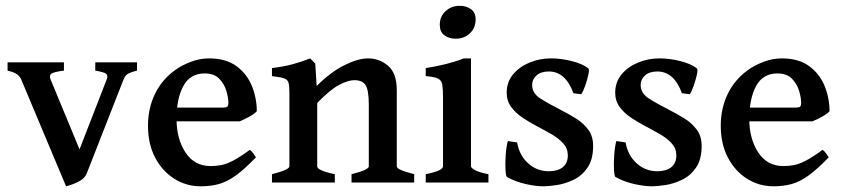

<svg xmlns="http://www.w3.org/2000/svg" viewBox="-20 -634 2933 667"><path d="M456.1 -388.7Q429.7 -381.8 422.1 -376.2Q414.6 -370.6 409.2 -357.9L282.2 -33.7Q274.9 -13.7 251.7 -2.4Q228.5 8.8 209.5 13.2L53.7 -357.9Q48.3 -369.6 38.3 -376.5Q28.3 -383.3 6.3 -388.7V-417.5H202.1V-388.7Q167.5 -384.3 158.7 -378.2Q149.9 -372.1 155.8 -357.9L256.3 -115.2L350.6 -357.9Q356 -371.6 349.1 -377.4Q342.3 -383.3 311 -388.7V-417.5H456.1Z M872.1 -247.6Q863.8 -238.3 845.5 -228.3Q827.1 -218.3 812.5 -212.4H544.9L545.9 -260.3H756.3Q766.6 -260.3 770 -263.7Q773.4 -267.1 773.4 -276.4Q773.4 -293.9 766.4 -318.1Q759.3 -342.3 741.5 -360.6Q723.6 -378.9 690.9 -378.9Q640.6 -378.9 616.9 -335.2Q593.3 -291.5 593.3 -220.7Q593.3 -151.9 624.3 -104.5Q655.3 -57.1 711.4 -57.1Q730.5 -57.1 748.5 -60.5Q766.6 -64 789.8 -75.9Q813 -87.9 847.7 -113.3Q853.5 -110.4 860.4 -100.6Q867.2 -90.8 869.1 -87.4Q828.1 -44.9 797.9 -23.4Q767.6 -2 739.5 5.6Q711.4 13.2 677.2 13.2Q627.4 13.2 585.7 -12.9Q543.9 -39.1 519 -86.4Q494.1 -133.8 494.1 -197.3Q494.1 -257.8 518.3 -307.6Q542.5 -357.4 588.4 -390.6Q611.3 -407.2 642.8 -419.2Q674.3 -431.2 706.1 -431.2Q764.6 -431.2 801.3 -404.3Q837.9 -377.4 855 -335.2Q872.1 -293 872.1 -247.6Z M1201.2 0V-28.8Q1233.4 -37.1 1247.3 -43.7Q1261.2 -50.3 1261.2 -56.2V-269.5Q1261.2 -320.3 1250.2 -337.9Q1239.3 -355.5 1211.4 -355.5Q1188.5 -355.5 1157.2 -338.6Q1126 -321.8 1082 -276.4V-56.2Q1082 -41.5 1143.1 -28.8V0H924.8V-28.8Q985.4 -44.4 985.4 -56.2V-311.5Q985.4 -335 982.4 -346.2Q979.5 -357.4 967 -361.8Q954.6 -366.2 924.8 -369.6V-397.5Q964.4 -402.3 995.6 -410.6Q1026.9 -418.9 1057.6 -431.2L1075.2 -413.1L1080.1 -335.4Q1129.4 -384.3 1176.8 -407.7Q1224.1 -431.2 1258.8 -431.2Q1297.9 -431.2 1328.1 -405.5Q1358.4 -379.9 1358.4 -320.3V-56.2Q1358.4 -50.3 1371.1 -44.2Q1383.8 -38.1 1418.9 -28.8V0Z M1632.3 -566.4Q1632.3 -537.1 1612.5 -518.3Q1592.8 -499.5 1563 -499.5Q1539.6 -499.5 1523.7 -511.5Q1507.8 -523.4 1507.8 -547.9Q1507.8 -577.1 1528.1 -595.5Q1548.3 -613.8 1576.7 -613.8Q1599.6 -613.8 1616 -602.3Q1632.3 -590.8 1632.3 -566.4ZM1459 0V-28.8Q1519 -41 1519 -56.2V-293Q1519 -323.7 1516.6 -339.4Q1514.2 -355 1501.5 -361.1Q1488.8 -367.2 1459 -369.6V-397.5Q1494.6 -402.8 1528.6 -411.4Q1562.5 -419.9 1591.3 -431.2H1616.2V-56.2Q1616.2 -50.8 1630.1 -43Q1644 -35.2 1676.8 -28.8V0Z M2040.5 -127Q2040.5 -79.6 2020.8 -51.3Q2001 -22.9 1972.2 -9.3Q1943.4 4.4 1914.8 8.8Q1886.2 13.2 1868.7 13.2Q1841.8 13.2 1806.6 5.4Q1771.5 -2.4 1741.2 -19Q1737.3 -21.5 1736.1 -44.2Q1734.9 -66.9 1736.8 -95.7Q1738.8 -124.5 1744.1 -144L1776.4 -139.2Q1784.2 -94.2 1814.7 -66.7Q1845.2 -39.1 1886.2 -39.1Q1917.5 -39.1 1935.1 -53.2Q1952.6 -67.4 1952.6 -94.2Q1952.6 -118.2 1936.8 -135.7Q1920.9 -153.3 1896 -167.7Q1871.1 -182.1 1843.8 -196.3Q1818.8 -209.5 1795.2 -225.3Q1771.5 -241.2 1755.9 -262.2Q1740.2 -283.2 1740.2 -312Q1740.2 -349.1 1762.5 -375.7Q1784.7 -402.3 1819.8 -416.7Q1855 -431.2 1893.6 -431.2Q1929.7 -431.2 1967 -421.6Q2004.4 -412.1 2023.9 -396.5Q2027.8 -393.1 2023.9 -374.5Q2020 -356 2012.7 -335.4Q2005.4 -314.9 1999 -306.6L1972.2 -310.1Q1944.3 -385.7 1886.7 -385.7Q1858.9 -385.7 1843.8 -371.8Q1828.6 -357.9 1828.6 -339.4Q1828.6 -310.1 1856.9 -292Q1885.3 -273.9 1930.2 -251Q1956.5 -237.8 1981.9 -221.7Q2007.3 -205.6 2023.9 -183.1Q2040.5 -160.6 2040.5 -127Z M2417.5 -127Q2417.5 -79.6 2397.7 -51.3Q2377.9 -22.9 2349.1 -9.3Q2320.3 4.4 2291.7 8.8Q2263.2 13.2 2245.6 13.2Q2218.8 13.2 2183.6 5.4Q2148.4 -2.4 2118.2 -19Q2114.3 -21.5 2113 -44.2Q2111.8 -66.9 2113.8 -95.7Q2115.7 -124.5 2121.1 -144L2153.3 -139.2Q2161.1 -94.2 2191.7 -66.7Q2222.2 -39.1 2263.2 -39.1Q2294.4 -39.1 2312 -53.2Q2329.6 -67.4 2329.6 -94.2Q2329.6 -118.2 2313.7 -135.7Q2297.9 -153.3 2272.9 -167.7Q2248 -182.1 2220.7 -196.3Q2195.8 -209.5 2172.1 -225.3Q2148.4 -241.2 2132.8 -262.2Q2117.2 -283.2 2117.2 -312Q2117.2 -349.1 2139.4 -375.7Q2161.6 -402.3 2196.8 -416.7Q2231.9 -431.2 2270.5 -431.2Q2306.6 -431.2 2344 -421.6Q2381.3 -412.1 2400.9 -396.5Q2404.8 -393.1 2400.9 -374.5Q2397 -356 2389.6 -335.4Q2382.3 -314.9 2376 -306.6L2349.1 -310.1Q2321.3 -385.7 2263.7 -385.7Q2235.8 -385.7 2220.7 -371.8Q2205.6 -357.9 2205.6 -339.4Q2205.6 -310.1 2233.9 -292Q2262.2 -273.9 2307.1 -251Q2333.5 -237.8 2358.9 -221.7Q2384.3 -205.6 2400.9 -183.1Q2417.5 -160.6 2417.5 -127Z M2861.8 -247.6Q2853.5 -238.3 2835.2 -228.3Q2816.9 -218.3 2802.2 -212.4H2534.7L2535.6 -260.3H2746.1Q2756.3 -260.3 2759.8 -263.7Q2763.2 -267.1 2763.2 -276.4Q2763.2 -293.9 2756.1 -318.1Q2749 -342.3 2731.2 -360.6Q2713.4 -378.9 2680.7 -378.9Q2630.4 -378.9 2606.7 -335.2Q2583 -291.5 2583 -220.7Q2583 -151.9 2614 -104.5Q2645 -57.1 2701.2 -57.1Q2720.2 -57.1 2738.3 -60.5Q2756.3 -64 2779.5 -75.9Q2802.7 -87.9 2837.4 -113.3Q2843.3 -110.4 2850.1 -100.6Q2856.9 -90.8 2858.9 -87.4Q2817.9 -44.9 2787.6 -23.4Q2757.3 -2 2729.2 5.6Q2701.2 13.2 2667 13.2Q2617.2 13.2 2575.4 -12.9Q2533.7 -39.1 2508.8 -86.4Q2483.9 -133.8 2483.9 -197.3Q2483.9 -257.8 2508.1 -307.6Q2532.2 -357.4 2578.1 -390.6Q2601.1 -407.2 2632.6 -419.2Q2664.1 -431.2 2695.8 -431.2Q2754.4 -431.2 2791 -404.3Q2827.6 -377.4 2844.7 -335.2Q2861.8 -293 2861.8 -247.6Z"/></svg>

Font: Dai Banna SIL Medium
Style: Regular
Weight: 500
Designer: Victor Gaultney
Foundry: SIL International
Version: Version 4.000